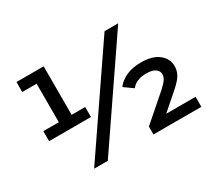

<svg xmlns="http://www.w3.org/2000/svg" viewBox="-133 -940 1304 1180"><g transform="rotate(-30 519.5 -350.0)"><path d="M278 -304 230 -356H374V-285H77V-356H235L187 -304V-668L226 -629H85V-700H278ZM232 0 710 -700H807L329 0ZM653 0V-56L832 -212Q865 -242 875.5 -259.5Q886 -277 886 -293Q886 -316 865.5 -331.5Q845 -347 800 -347Q766 -347 739 -336Q712 -325 696 -303L633 -348Q658 -382 702 -402Q746 -422 807 -422Q888 -422 932 -387Q976 -352 976 -299Q976 -269 961.5 -241Q947 -213 899 -171L748 -39L727 -71H993V0Z"/></g></svg>

Font: MOST Montserrat SemiBold
Style: Regular
Weight: 600
Designer: Julieta Ulanovsky
Foundry: Julieta Ulanovsky
Version: Version 8.000;March 11, 2024;FontCreator 15.0.0.2926 64-bit